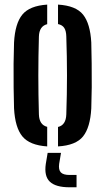

<svg xmlns="http://www.w3.org/2000/svg" viewBox="-20 -628 458 834"><path d="M41 -157Q40 -195 39.2 -247Q38.5 -299 39 -351.2Q39.5 -403.5 41 -443.5Q45.5 -526 77 -564.5Q108.5 -603 185 -608V-523Q150.5 -514.5 149 -469.5Q146.5 -381.5 146.5 -299.8Q146.5 -218 149 -131Q150.5 -85.5 185 -77V8Q109 3 77.2 -35.5Q45.5 -74 41 -157ZM232 8V-76.5Q266.5 -84.5 268 -131Q271 -219 271 -300.2Q271 -381.5 268 -469.5Q267.5 -493.5 259.2 -506.5Q251 -519.5 232 -523.5V-608Q309.5 -603.5 340.8 -564.5Q372 -525.5 376.5 -443.5Q377.5 -405 378.2 -353.2Q379 -301.5 378.5 -249.2Q378 -197 376.5 -157Q372 -74.5 340.8 -35.5Q309.5 3.5 232 8ZM312.5 185.5H282Q222 185.5 196.5 161.2Q171 137 179 83.5L187 36H245L237 83.5Q233.5 109.5 244.2 120.8Q255 132 282 132H312.5Z"/></svg>

Font: Big Shoulders Stencil Display
Style: Bold
Weight: 700
Designer: Patric King
Foundry: XO Type Co
Version: Version 1.000